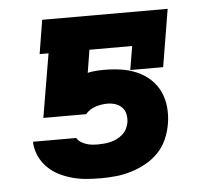

<svg xmlns="http://www.w3.org/2000/svg" viewBox="-44 -567 687 622"><g transform="rotate(-5 300.0 -256.0)"><path d="M260 8Q236 8 212.5 6Q189 4 167 -2Q145 -8 125 -18Q105 -28 89 -43.5Q73 -59 63 -79.5Q53 -100 51 -123V-129H191L192 -128Q197 -120 205 -115Q213 -110 222 -107Q231 -104 240.5 -103Q250 -102 260 -102Q270 -102 280.5 -103Q291 -104 301.5 -106.5Q312 -109 322 -114Q332 -119 340.5 -126.5Q349 -134 354 -144Q359 -154 361 -164Q363 -178 360.5 -191Q358 -204 349 -213.5Q340 -223 327.5 -227Q315 -231 301 -231Q292 -231 282.5 -229.5Q273 -228 263.5 -225Q254 -222 245.5 -216.5Q237 -211 230 -203H91L126 -410H97L115 -520H523L492 -333H385L398 -410H259L247 -336Q260 -339 273.5 -340Q287 -341 301 -341Q329 -341 356 -337Q383 -333 407 -322.5Q431 -312 450 -294.5Q469 -277 480 -253.5Q491 -230 493.5 -202Q496 -174 491 -147Q487 -123 476.5 -99Q466 -75 447.5 -56Q429 -37 406 -24.5Q383 -12 358.5 -4.5Q334 3 309 5.5Q284 8 260 8Z"/></g></svg>

Font: Iosevka Etoile XBdObl
Style: Regular
Weight: 800
Italic angle: -9°
Designer: Belleve Invis
Foundry: Belleve Invis
Version: Version 15.5.2; ttfautohint (v1.8.4)